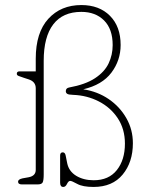

<svg xmlns="http://www.w3.org/2000/svg" viewBox="-20 -730 580 760"><path d="M506 -163Q506 -88 465.5 -39Q425 10 350.5 10Q307.5 10 285.8 -2Q264 -14 258 -14Q251 -14 245.2 -2Q239.5 10 230.5 10Q218 10 218 -7V-114Q218 -127 228.5 -127Q237.5 -127 240 -114L246 -84Q252.5 -52 281.5 -34.2Q310.5 -16.5 351 -16.5Q410.5 -16.5 442.5 -56.8Q474.5 -97 474.5 -161.5Q474.5 -219 446.2 -261.8Q418 -304.5 371.2 -328.5Q324.5 -352.5 269.5 -354.5Q251 -355 245.8 -358.8Q240.5 -362.5 240.5 -369Q240.5 -381 253 -383.5Q318.5 -395.5 356.2 -420.5Q394 -445.5 410 -479.2Q426 -513 426 -551.5Q426 -615 392 -649Q358 -683 302 -683Q228.5 -683 190.8 -633.5Q153 -584 153 -489.5V-40Q153 -16.5 149 -8.2Q145 0 128.5 0H67Q51.5 0 51.5 -11Q51.5 -20 69 -24L94 -28.5Q121.5 -34 121.5 -57.5V-380.5Q121.5 -407 93 -416L74.5 -422Q61.5 -426.5 54 -429.2Q46.5 -432 46.5 -438Q46.5 -447.5 57.5 -447.5H121.5V-497.5Q121.5 -601 171.2 -655.5Q221 -710 302 -710Q373 -710 415.2 -667.5Q457.5 -625 457.5 -552Q457.5 -491 421 -442.5Q384.5 -394 309.5 -376.5Q366 -368 410.2 -337.8Q454.5 -307.5 480.2 -262.2Q506 -217 506 -163Z"/></svg>

Font: Fraunces 72pt SuperSoft Thin
Style: Regular
Weight: 100
Version: Version 1.000;[b76b70a41]